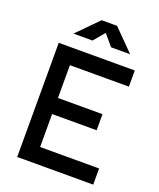

<svg xmlns="http://www.w3.org/2000/svg" viewBox="-162 -997 909 1096"><g transform="rotate(20 293.0 -449.0)"><path d="M76.7 0V-693.4H538.6V-595.2H180.2V-396H450.7V-298.3H180.2V-98.1H538.6V0ZM137.7 -771.5 262.7 -898.4H356.4L481.9 -771.5H366.2L309.6 -838.4L253.4 -771.5Z"/></g></svg>

Font: Caskaydia Cove Medium
Style: Regular
Weight: 500
Monospace: yes
Designer: Aaron Bell
Foundry: Saja Typeworks
Version: Version 4.300; ttfautohint (v1.8.3)